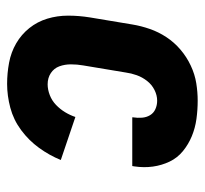

<svg xmlns="http://www.w3.org/2000/svg" viewBox="-38 -530 576 540"><g transform="rotate(90 250.0 -260.0)"><path d="M216 8Q186 8 156.5 2.5Q127 -3 102 -17.5Q77 -32 59 -54.5Q41 -77 32.5 -105Q24 -133 24 -163.5Q24 -194 29 -225L49 -345Q53 -369 61.5 -393.5Q70 -418 84.5 -440Q99 -462 119.5 -479.5Q140 -497 164.5 -508.5Q189 -520 214 -524Q239 -528 263 -528Q289 -528 314.5 -524.5Q340 -521 363 -511.5Q386 -502 405 -486.5Q424 -471 434.5 -449Q445 -427 448.5 -402Q452 -377 448 -350L447 -344H310V-346Q312 -359 311 -371.5Q310 -384 304 -394Q298 -404 287 -409Q276 -414 263 -414Q248 -414 233 -406.5Q218 -399 207.5 -385.5Q197 -372 191.5 -356.5Q186 -341 184 -326L164 -206Q161 -189 161 -171.5Q161 -154 166.5 -139Q172 -124 185.5 -115Q199 -106 217 -106Q232 -106 247.5 -112Q263 -118 275 -129.5Q287 -141 295.5 -155Q304 -169 309 -184L430 -143Q417 -111 396 -82Q375 -53 346 -31.5Q317 -10 283 -1Q249 8 216 8Z"/></g></svg>

Font: Iosevka Curly Heavy
Style: Italic
Weight: 900
Italic angle: -9°
Monospace: yes
Designer: Belleve Invis
Foundry: Belleve Invis
Version: Version 22.1.2; ttfautohint (v1.8.4)